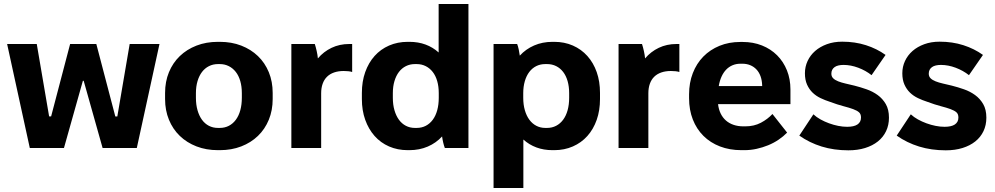

<svg xmlns="http://www.w3.org/2000/svg" viewBox="-20 -740 4973 960"><path d="M129 0H299.8L394.4 -336H398.4L493 0H664L777.4 -520H628.4L566.6 -157.6H556.6L461.6 -520H330.6L235.6 -158H225.6L163.8 -520H15.6Z M1069.4 10.8H1079.4Q1137.8 10.8 1186.3 -8Q1234.8 -26.8 1269.8 -60.5Q1304.8 -94.2 1324.1 -141.3Q1343.4 -188.4 1343.4 -244.6V-275.4Q1343.4 -332 1324.1 -378.9Q1304.8 -425.8 1269.8 -459.5Q1234.8 -493.2 1186.3 -512Q1137.8 -530.8 1079.4 -530.8H1069.4Q1011 -530.8 962.5 -512Q914 -493.2 879 -459.5Q844 -425.8 824.7 -378.9Q805.4 -332 805.4 -275.4V-244.6Q805.4 -188.4 824.7 -141.3Q844 -94.2 879 -60.5Q914 -26.8 962.5 -8Q1011 10.8 1069.4 10.8ZM1069.8 -100.4Q1044.8 -100.4 1024.4 -111Q1004 -121.6 989.7 -141.4Q975.4 -161.2 967.5 -189.1Q959.6 -217 959.6 -251.2V-274.2Q959.6 -307.6 967.7 -334.6Q975.8 -361.6 990.1 -380.3Q1004.4 -399 1024.8 -409.3Q1045.2 -419.6 1069.8 -419.6H1079Q1103.6 -419.6 1124 -409.3Q1144.4 -399 1159 -380.3Q1173.6 -361.6 1181.4 -334.6Q1189.2 -307.6 1189.2 -274.2V-251.2Q1189.2 -217 1181.6 -189.1Q1174 -161.2 1159.4 -141.4Q1144.8 -121.6 1124.4 -111Q1104 -100.4 1079 -100.4Z M1436.8 0H1585.8V-273.6Q1585.8 -300 1593.2 -321Q1600.6 -342 1615 -356.2Q1629.4 -370.4 1650.5 -377.7Q1671.6 -385 1698.4 -385Q1709.4 -385 1721.1 -383.9Q1732.8 -382.8 1740.8 -380V-520H1726.4Q1677.8 -520 1637.9 -500.9Q1598 -481.8 1569.4 -448Q1568 -464.4 1563.5 -484.6Q1559 -504.8 1554 -520H1436.8Z M2018.8 10.8H2026.6Q2077.2 10.8 2118.9 -7.2Q2160.6 -25.2 2190.4 -57.8Q2192.4 -42.6 2196.1 -26.9Q2199.8 -11.2 2204.2 0H2322.2V-720H2173.2V-477.6Q2144.6 -503.6 2107.9 -517.2Q2071.2 -530.8 2027.2 -530.8H2018.8Q1967.8 -530.8 1925.4 -512.3Q1883 -493.8 1852.9 -460.1Q1822.8 -426.4 1806.1 -379.5Q1789.4 -332.6 1789.4 -275.4V-244.6Q1789.4 -187.8 1806.1 -141Q1822.8 -94.2 1852.9 -60.2Q1883 -26.2 1925.4 -7.7Q1967.8 10.8 2018.8 10.8ZM2054.4 -100.4Q2029.8 -100.4 2009.4 -111Q1989 -121.6 1974.7 -141.2Q1960.4 -160.8 1952.3 -188.7Q1944.2 -216.6 1944.2 -251.2V-274.2Q1944.2 -307.6 1952.3 -334.6Q1960.4 -361.6 1974.7 -380.3Q1989 -399 2009.4 -409.3Q2029.8 -419.6 2054.4 -419.6H2063.6Q2088.2 -419.6 2108.6 -409.3Q2129 -399 2143.6 -380.3Q2158.2 -361.6 2166 -334.6Q2173.8 -307.6 2173.8 -274.2V-251.2Q2173.8 -217 2166.2 -189.1Q2158.6 -161.2 2144 -141.4Q2129.4 -121.6 2109 -111Q2088.6 -100.4 2063.6 -100.4Z M2447.8 200H2596.8V-42.4Q2625.4 -16.4 2662.1 -2.8Q2698.8 10.8 2742.8 10.8H2751.2Q2802 10.8 2844.3 -7.8Q2886.7 -26.3 2916.9 -60.1Q2947.1 -93.9 2963.6 -140.9Q2980 -187.8 2980 -244.6V-275.4Q2980 -332.7 2963.6 -379.4Q2947.1 -426.2 2916.9 -459.9Q2886.7 -493.7 2844.3 -512.3Q2802 -530.8 2751.2 -530.8H2742.8Q2692.2 -530.8 2650.5 -512.6Q2608.8 -494.4 2579 -461.8Q2577 -477 2573.6 -492.9Q2570.2 -508.8 2565.8 -520H2447.8ZM2706.4 -100.4Q2681.9 -100.4 2661.5 -111.1Q2641.2 -121.7 2626.8 -141.3Q2612.4 -160.8 2604.3 -188.7Q2596.2 -216.6 2596.2 -251.2V-274.2Q2596.2 -306.9 2604.1 -334.1Q2612 -361.2 2626.4 -380.2Q2640.8 -399.1 2661.1 -409.4Q2681.5 -419.6 2706.4 -419.6H2715.6Q2740.3 -419.6 2760.8 -409.4Q2781.2 -399.1 2795.7 -380.4Q2810.2 -361.6 2818 -334.5Q2825.8 -307.3 2825.8 -274.2V-251.2Q2825.8 -216.6 2818 -188.7Q2810.2 -160.8 2795.7 -141.3Q2781.2 -121.7 2760.8 -111.1Q2740.3 -100.4 2715.6 -100.4Z M3072.8 0H3221.8V-273.6Q3221.8 -300 3229.2 -321Q3236.6 -342 3251 -356.2Q3265.4 -370.4 3286.5 -377.7Q3307.6 -385 3334.4 -385Q3345.4 -385 3357.1 -383.9Q3368.8 -382.8 3376.8 -380V-520H3362.4Q3313.8 -520 3273.9 -500.9Q3234 -481.8 3205.4 -448Q3204 -464.4 3199.5 -484.6Q3195 -504.8 3190 -520H3072.8Z M3687 10.8H3702.8Q3733 10.8 3763 4.2Q3793 -2.4 3820.7 -13.7Q3848.4 -25 3872.7 -41.4Q3897 -57.8 3915.6 -77L3842.2 -170Q3818.4 -144.2 3784.3 -126.2Q3750.2 -108.2 3706.4 -108.2H3697Q3670 -108.2 3647.8 -115.8Q3625.6 -123.4 3609.5 -137.6Q3593.4 -151.8 3583.4 -172.3Q3573.4 -192.8 3570.4 -218.6V-219.2H3932.2V-292.6Q3932.2 -344.6 3914.7 -388.2Q3897.2 -431.8 3865.5 -463.5Q3833.8 -495.2 3789.9 -512.7Q3746 -530.2 3693.6 -530.2H3681.4Q3624.6 -530.2 3577.5 -510.9Q3530.4 -491.6 3496.6 -457.1Q3462.8 -422.6 3444.1 -374.4Q3425.4 -326.2 3425.4 -268.4V-248.8Q3425.4 -190.4 3444.1 -142.6Q3462.8 -94.8 3497.2 -60.6Q3531.6 -26.4 3579.9 -7.8Q3628.2 10.8 3687 10.8ZM3573.8 -309.6Q3578.2 -336 3587.6 -356.7Q3597 -377.4 3610.7 -391.7Q3624.4 -406 3642.6 -413.7Q3660.8 -421.4 3682.4 -421.4H3691.8Q3713.4 -421.4 3731.3 -414Q3749.2 -406.6 3762.3 -392.7Q3775.4 -378.8 3782.7 -358.7Q3790 -338.6 3790.8 -313.2V-309.6Z M4221.8 11.6Q4268.2 11.6 4305.5 0Q4342.8 -11.6 4369.4 -32.8Q4396 -54 4410.4 -84.2Q4424.8 -114.4 4424.8 -151.4Q4424.8 -192.4 4408.9 -219.7Q4393 -247 4368.2 -264.9Q4343.4 -282.8 4312.9 -293.5Q4282.4 -304.2 4252.2 -311.8Q4229 -317.4 4208 -322.2Q4187 -327 4171 -333.3Q4155 -339.6 4145.9 -348.6Q4136.8 -357.6 4136.8 -371.6Q4136.8 -382.6 4140.9 -390.6Q4145 -398.6 4152.8 -404.3Q4160.6 -410 4172.1 -412.7Q4183.6 -415.4 4197.8 -415.4Q4234 -415.4 4271.4 -401.3Q4308.8 -387.2 4337.8 -364.2L4407.8 -465.4Q4364.4 -496.6 4309.7 -514.1Q4255 -531.6 4191.2 -531.6Q4148.8 -531.6 4114.4 -519Q4080 -506.4 4055.7 -485.1Q4031.4 -463.8 4018 -435.1Q4004.6 -406.4 4004.6 -373.6Q4004.6 -340.8 4015.2 -317.1Q4025.8 -293.4 4043 -276.8Q4060.2 -260.2 4082.9 -249.4Q4105.6 -238.6 4129.4 -231Q4168.2 -216.6 4197.2 -209.1Q4226.2 -201.6 4246 -194.3Q4265.8 -187 4275.4 -178.2Q4285 -169.4 4285 -152.4Q4285 -140.6 4280.4 -132Q4275.8 -123.4 4267.2 -117.6Q4258.6 -111.8 4245.6 -108.9Q4232.6 -106 4215.8 -106Q4194.2 -106 4171.1 -110.6Q4148 -115.2 4125.3 -123.5Q4102.6 -131.8 4082.4 -143Q4062.2 -154.2 4047 -168.4L3976.6 -62Q4027.2 -26.2 4088.5 -7.3Q4149.8 11.6 4221.8 11.6Z M4708.8 11.6Q4755.2 11.6 4792.5 0Q4829.8 -11.6 4856.4 -32.8Q4883 -54 4897.4 -84.2Q4911.8 -114.4 4911.8 -151.4Q4911.8 -192.4 4895.9 -219.7Q4880 -247 4855.2 -264.9Q4830.4 -282.8 4799.9 -293.5Q4769.4 -304.2 4739.2 -311.8Q4716 -317.4 4695 -322.2Q4674 -327 4658 -333.3Q4642 -339.6 4632.9 -348.6Q4623.8 -357.6 4623.8 -371.6Q4623.8 -382.6 4627.9 -390.6Q4632 -398.6 4639.8 -404.3Q4647.6 -410 4659.1 -412.7Q4670.6 -415.4 4684.8 -415.4Q4721 -415.4 4758.4 -401.3Q4795.8 -387.2 4824.8 -364.2L4894.8 -465.4Q4851.4 -496.6 4796.7 -514.1Q4742 -531.6 4678.2 -531.6Q4635.8 -531.6 4601.4 -519Q4567 -506.4 4542.7 -485.1Q4518.4 -463.8 4505 -435.1Q4491.6 -406.4 4491.6 -373.6Q4491.6 -340.8 4502.2 -317.1Q4512.8 -293.4 4530 -276.8Q4547.2 -260.2 4569.9 -249.4Q4592.6 -238.6 4616.4 -231Q4655.2 -216.6 4684.2 -209.1Q4713.2 -201.6 4733 -194.3Q4752.8 -187 4762.4 -178.2Q4772 -169.4 4772 -152.4Q4772 -140.6 4767.4 -132Q4762.8 -123.4 4754.2 -117.6Q4745.6 -111.8 4732.6 -108.9Q4719.6 -106 4702.8 -106Q4681.2 -106 4658.1 -110.6Q4635 -115.2 4612.3 -123.5Q4589.6 -131.8 4569.4 -143Q4549.2 -154.2 4534 -168.4L4463.6 -62Q4514.2 -26.2 4575.5 -7.3Q4636.8 11.6 4708.8 11.6Z"/></svg>

Font: Fixel Variable
Style: Regular
Weight: 100
Width: 3
Designer: AlfaBravo + MacPaw
Foundry: Kyrylo Tkachov, Marchela Mozhyna, Serhii Makarenko, Maria Weinstein, Zakhar Kryvoshyya
Version: Version 1.211